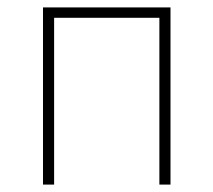

<svg xmlns="http://www.w3.org/2000/svg" viewBox="-20 -498 576 518"><path d="M96 0V-478H440V0H410V-450H126V0Z"/></svg>

Font: Source Sans 3 VF
Style: Regular
Weight: 200
Designer: Paul D. Hunt
Foundry: Adobe
Version: Version 3.046;hotconv 1.0.118;makeotfexe 2.5.65603